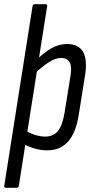

<svg xmlns="http://www.w3.org/2000/svg" viewBox="-21 -703 445 908"><path d="M7 185Q-2 185 -1 176L133 -674Q135 -683 143 -683H195Q204 -683 202 -674L68 176Q67 185 58 185ZM202 8Q174 8 143 -0.5Q112 -9 90 -23L99 -86Q119 -73 144.5 -65Q170 -57 193 -57Q231 -57 252.5 -83Q274 -109 284 -168L312 -342Q320 -387 308.5 -408Q297 -429 268 -429Q242 -429 209 -408Q176 -387 137 -349L145 -414Q186 -454 222 -474.5Q258 -495 296 -495Q350 -495 371.5 -458Q393 -421 381 -345L352 -164Q339 -76 301.5 -34Q264 8 202 8Z"/></svg>

Font: Sofia Sans Condensed
Style: Italic
Weight: 400
Italic angle: -9°
Designer: Botio Nikoltchev, Ani Petrova
Foundry: lettersoup
Version: Version 4.101